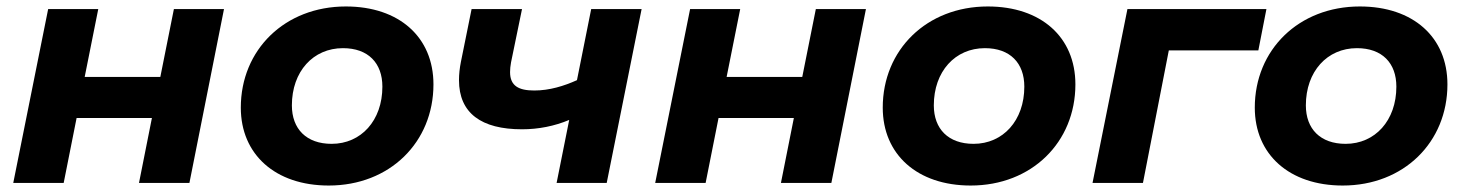

<svg xmlns="http://www.w3.org/2000/svg" viewBox="-20 -566 4530 594"><path d="M21 0H177L217 -201H450L410 0H566L673 -538H518L476 -328H242L284 -538H129Z M997 8C1186 8 1321 -126 1321 -305C1321 -451 1215 -546 1050 -546C861 -546 725 -412 725 -233C725 -88 832 8 997 8ZM1006 -121C928 -121 883 -167 883 -240C883 -345 949 -417 1041 -417C1119 -417 1163 -371 1163 -298C1163 -193 1097 -121 1006 -121Z M1809 -538 1765 -318C1725 -300 1680 -286 1633 -286C1585 -286 1558 -300 1558 -343C1558 -352 1559 -362 1561 -373L1595 -538H1439L1406 -375C1402 -355 1400 -336 1400 -318C1400 -216 1469 -166 1595 -166C1646 -166 1696 -176 1741 -195L1702 0H1857L1965 -538Z M2007 0H2163L2203 -201H2436L2396 0H2552L2659 -538H2504L2462 -328H2228L2270 -538H2115Z M2983 8C3172 8 3307 -126 3307 -305C3307 -451 3201 -546 3036 -546C2847 -546 2711 -412 2711 -233C2711 -88 2818 8 2983 8ZM2992 -121C2914 -121 2869 -167 2869 -240C2869 -345 2935 -417 3027 -417C3105 -417 3149 -371 3149 -298C3149 -193 3083 -121 2992 -121Z M3898 -538H3468L3360 0H3516L3596 -410H3873Z M4134 8C4323 8 4458 -126 4458 -305C4458 -451 4352 -546 4187 -546C3998 -546 3862 -412 3862 -233C3862 -88 3969 8 4134 8ZM4143 -121C4065 -121 4020 -167 4020 -240C4020 -345 4086 -417 4178 -417C4256 -417 4300 -371 4300 -298C4300 -193 4234 -121 4143 -121Z"/></svg>

Font: AWKNG-Font
Style: Bold Italic
Weight: 700
Italic angle: -11.3°
Designer: Awakening Church
Foundry: Awakening Church
Version: Version 1.700;PS 001.700;hotconv 1.0.88;makeotf.lib2.5.64775